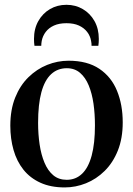

<svg xmlns="http://www.w3.org/2000/svg" viewBox="-20 -788 568 819"><path d="M24 -252Q24 -320 44.8 -371.8Q65.5 -423.5 101.2 -458.5Q137 -493.5 181.2 -511.2Q225.5 -529 272.5 -529Q352.5 -529 403.8 -494.5Q455 -460 479.2 -400.5Q503.5 -341 503.5 -266Q503.5 -198 482.8 -146Q462 -94 426.5 -59Q391 -24 346.8 -6.2Q302.5 11.5 256 11.5Q196.5 11.5 152.5 -8.5Q108.5 -28.5 80 -64.2Q51.5 -100 37.8 -148Q24 -196 24 -252ZM264.5 -21Q303 -21 330 -46.8Q357 -72.5 371 -124.2Q385 -176 385 -253.5Q385 -302 378.8 -345.8Q372.5 -389.5 358.5 -423.5Q344.5 -457.5 321.5 -477.2Q298.5 -497 265 -497Q225.5 -497 198 -471.5Q170.5 -446 156.5 -394.5Q142.5 -343 142.5 -264Q142.5 -215.5 149 -171.8Q155.5 -128 169.8 -94Q184 -60 207.2 -40.5Q230.5 -21 264.5 -21ZM263.5 -767.5Q302 -767.5 333.2 -749.2Q364.5 -731 383 -698.2Q401.5 -665.5 401.5 -622Q401.5 -613.5 401 -606.8Q400.5 -600 399.5 -592.5H370.5Q370.5 -597.5 370.2 -602.8Q370 -608 368.5 -613.5Q365 -634.5 351.8 -651.8Q338.5 -669 316.8 -679Q295 -689 263.5 -689Q232 -689 210 -679Q188 -669 175 -651.8Q162 -634.5 158 -613.5Q157 -608 156.5 -602.8Q156 -597.5 156 -592.5H127Q126 -600 125.5 -606.8Q125 -613.5 125 -622Q125 -665.5 143.5 -698.2Q162 -731 193.2 -749.2Q224.5 -767.5 263.5 -767.5Z"/></svg>

Font: Merriweather 120pt Medium
Style: Regular
Weight: 500
Version: Version 2.100